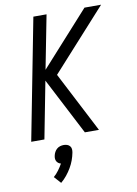

<svg xmlns="http://www.w3.org/2000/svg" viewBox="-99 -734 748 1047"><g transform="rotate(-10 275.0 -210.5)"><path d="M328 0 165 -315 104 0H31L161 -670H234L176 -373L444 -670H536L233 -335L406 0ZM153 249 119 211Q135 197 147.5 180Q160 163 170 145Q162 143 156 138.5Q150 134 146.5 127.5Q143 121 142.5 113Q142 105 144 97Q146 87 151 77.5Q156 68 164 61Q172 54 182 51Q192 48 202 48Q212 48 221 51Q230 54 236 61Q242 68 243 77.5Q244 87 242 97Q238 118 230.5 138.5Q223 159 211.5 178.5Q200 198 185.5 216Q171 234 153 249Z"/></g></svg>

Font: Lode
Style: Italic
Weight: 400
Italic angle: -11°
Monospace: yes
Designer: Belleve Invis
Foundry: Belleve Invis
Version: Version 29.2.0; ttfautohint (v1.8.3)